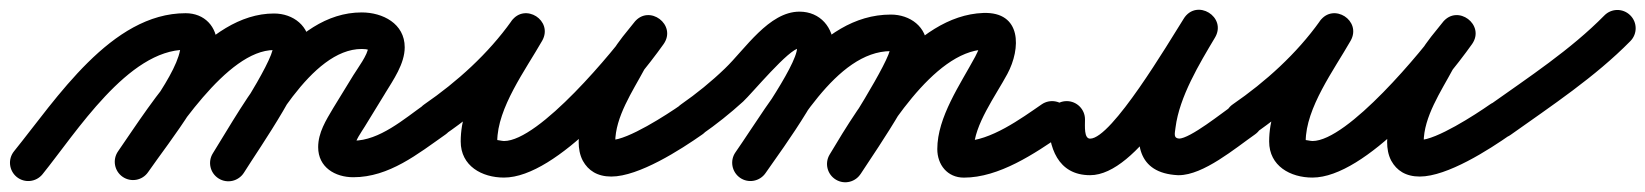

<svg xmlns="http://www.w3.org/2000/svg" viewBox="-52 -322 3376 394"><path d="M-17.6 41.2C-1.5 54.2 22.1 51.7 35.2 35.6C104.7 -50.4 210.7 -219.9 328.9 -219.9C330.8 -219.9 327.6 -220.4 326.9 -220.8C322.8 -222.8 318.5 -231.1 318.5 -229.1C318.5 -177.1 224.5 -60.9 190.2 -11.4C178.4 5.7 182.6 29 199.6 40.8C216.7 52.6 240 48.4 251.8 31.4C297.5 -34.6 393.5 -151.3 393.5 -229.1C393.5 -267.4 367.7 -294.9 328.9 -294.9C176.2 -294.9 64.1 -119.5 -23.2 -11.6C-36.2 4.5 -33.7 28.1 -17.6 41.2ZM199.6 40.8C216.7 52.6 240 48.4 251.8 31.4C303.8 -43.6 413.3 -219.3 510.3 -219.3C516.5 -219.3 508.5 -227 508.5 -226.5C508.5 -194.9 407.1 -42.8 385.1 -7.6C374.1 10 379.5 33.2 397.1 44.1C414.6 55.1 437.8 49.7 448.7 32.2C448.7 32.2 448.7 32.2 448.7 32.2C481.7 -20.6 583.5 -164.2 583.5 -226.5C583.5 -268.3 550 -294.3 510.3 -294.3C370.8 -294.3 261.3 -114 190.2 -11.4C178.4 5.7 182.6 29 199.6 40.8ZM396.7 44.3C414.3 55.3 437.4 50 448.4 32.4C497.7 -46.4 586 -221.5 690.2 -221.5C695.1 -221.5 701.2 -221.2 705.8 -219C706 -218.9 706.3 -218.7 706.2 -218.8C705.1 -219.8 704.3 -221.3 703.8 -222.8C703.6 -223.5 703.5 -225.7 703.5 -225C703.5 -210.5 681.1 -180.8 674 -169C674 -169 674 -169.1 674 -169.1C674 -169.1 674 -169.1 674 -169.1C660 -146.3 646 -123.5 632 -100.6C632 -100.6 632 -100.5 631.9 -100.4C631.8 -100.3 631.7 -100.1 631.7 -100.1C617 -75.2 600.9 -50 600.9 -20C600.9 21.3 635.6 41.7 673.1 41.7C746.4 41.7 805.6 -6.2 862.6 -46.3C879.5 -58.3 883.6 -81.7 871.7 -98.6C859.7 -115.5 836.3 -119.6 819.4 -107.7C819.4 -107.7 819.4 -107.7 819.4 -107.7C777.7 -78.3 726.7 -33.3 673.1 -33.3C661.3 -33.3 668.2 -36.2 673.5 -27.6C674.4 -26.1 675.1 -24.5 675.5 -22.9C675.8 -21.9 675.9 -19 675.9 -20C675.9 -32.9 690.1 -51.5 696.3 -61.9C696.3 -61.9 696.2 -61.8 696.1 -61.7C696 -61.5 696 -61.4 696 -61.4C710 -84.3 724 -107.1 738 -129.9C738 -129.9 738 -130 738 -130C738 -130 738 -130 738 -130C755 -157.9 778.5 -191 778.5 -225C778.5 -273.7 733.2 -296.5 690.2 -296.5C545.8 -296.5 451.9 -114.5 384.8 -7.4C373.8 10.2 379.1 33.3 396.7 44.3Z M809.1 -55.8C820.8 -38.7 844.2 -34.4 861.2 -46.1C935.8 -97.4 1005.9 -161.3 1058.6 -235.3C1072.3 -254.6 1062.4 -275 1046.1 -285.4C1029.8 -295.8 1007.2 -296.2 995.4 -275.6C954 -202.9 893.4 -117.3 893.4 -31.7C893.4 18.8 937.2 42.4 982.2 42.4C1091.6 42.4 1250.3 -147.8 1309.6 -231.3C1323.7 -251.1 1316.3 -271.9 1301.5 -283C1286.8 -294 1264.8 -295.4 1249.7 -276.4C1234.1 -256.8 1216.9 -237.3 1204.4 -215.6C1204.4 -215.6 1204.3 -215.4 1204.2 -215.1C1204.1 -214.9 1203.9 -214.7 1203.9 -214.7C1173.4 -157.6 1135.5 -97 1135.5 -30.3C1135.5 -17.4 1137.7 -4.5 1143.6 7.1C1143.6 7.1 1143.8 7.3 1143.9 7.6C1144.1 7.9 1144.2 8.2 1144.2 8.2C1155 27.7 1173.6 40.3 1202.4 40.3C1259 40.3 1344.9 -15 1389.5 -46.3C1406.5 -58.2 1410.6 -81.5 1398.7 -98.5C1386.8 -115.5 1363.5 -119.6 1346.5 -107.7C1316.1 -86.4 1236 -34.7 1202.4 -34.7C1196.2 -34.7 1216.6 -15.9 1209.8 -28.2C1209.8 -28.2 1209.9 -27.9 1210.1 -27.6C1210.2 -27.3 1210.4 -27.1 1210.4 -27.1C1210 -27.7 1210.5 -28.4 1210.5 -30.3C1210.5 -82.2 1246.1 -134.5 1270.1 -179.3C1270.1 -179.3 1270 -179.1 1269.8 -178.9C1269.7 -178.6 1269.6 -178.4 1269.6 -178.4C1280 -196.7 1295.2 -213.1 1308.3 -229.6C1323.5 -248.7 1315.6 -269.9 1300.3 -281.3C1285.1 -292.8 1262.5 -294.6 1248.4 -274.7C1207.8 -217.6 1054.5 -32.6 982.2 -32.6C978.2 -32.6 965.9 -35.6 966.9 -34.4C967.4 -33.7 968.4 -30.8 968.4 -31.7C968.4 -100.6 1026.7 -178.9 1060.6 -238.4C1072.3 -259.1 1063.4 -278.8 1048.2 -288.6C1032.9 -298.3 1011.2 -298.1 997.5 -278.7C949.9 -211.9 886.1 -154.2 818.8 -107.9C801.7 -96.2 797.4 -72.8 809.1 -55.8Z M1336.2 -55.6C1348.1 -38.6 1371.4 -34.4 1388.4 -46.2C1418 -66.8 1446.3 -89.3 1473 -113.6C1490.3 -129.4 1567.6 -223.1 1588.6 -223.1C1590.4 -223.1 1587.4 -223.8 1586.6 -224.3C1580 -228.8 1583.7 -224.8 1583.7 -224C1583.7 -187.3 1483 -46.4 1457.2 -9.4C1445.4 7.5 1449.6 30.9 1466.6 42.8C1483.5 54.6 1506.9 50.4 1518.8 33.4C1518.8 33.4 1518.8 33.4 1518.8 33.4C1557.2 -21.6 1658.7 -158.7 1658.7 -224C1658.7 -265.3 1631.4 -298.1 1588.6 -298.1C1525.8 -298.1 1476.8 -220.9 1435.7 -181.5C1407.7 -154.5 1377.5 -130 1345.6 -107.8C1328.6 -95.9 1324.4 -72.6 1336.2 -55.6ZM1518.8 33.4C1518.8 33.4 1518.8 33.4 1518.8 33.4C1577 -50.2 1663.3 -217.1 1776.1 -217.1C1777.7 -217.1 1781.9 -212.5 1777 -220.3C1776.4 -221.3 1775.9 -222.3 1775.6 -223.5C1775.5 -224 1775.3 -225.7 1775.3 -225.1C1775.3 -198.6 1675.4 -42.9 1651.6 -6.5C1640.3 10.9 1645.2 34.1 1662.5 45.4C1679.9 56.7 1703.1 51.8 1714.4 34.5C1714.4 34.5 1714.4 34.5 1714.4 34.5C1750.7 -21.1 1850.3 -163.5 1850.3 -225.1C1850.3 -267.1 1815.5 -292.1 1776.1 -292.1C1625.6 -292.1 1532.9 -118.1 1457.2 -9.4C1445.4 7.5 1449.6 30.9 1466.6 42.8C1483.5 54.6 1506.9 50.4 1518.8 33.4ZM1714.8 33.7C1714.8 33.7 1714.8 33.7 1714.8 33.7C1761.6 -44.6 1862.7 -216.6 1968.3 -220.4C1970.2 -220.5 1963 -229.2 1959.6 -233.3C1958 -235.3 1958.8 -228.3 1958.1 -225.9C1955.8 -218.9 1952.6 -212.2 1949.2 -205.7C1918.7 -149 1871.4 -81.6 1871.4 -16.1C1871.4 16.1 1892.1 42.5 1926 42.5C1998.3 42.5 2071.1 -6.8 2128.3 -46.1C2145.3 -57.8 2149.6 -81.2 2137.9 -98.3C2126.2 -115.3 2102.8 -119.6 2085.7 -107.9C2085.7 -107.9 2085.7 -107.9 2085.7 -107.9C2043.5 -78.8 1980.1 -32.5 1926 -32.5C1926.3 -32.5 1926.6 -32.5 1926.9 -32.5C1933.2 -32 1939.1 -28.2 1942.9 -23.2C1944.1 -21.6 1946.4 -15.8 1946.4 -16.1C1946.4 -65.2 1991.6 -126.2 2015.2 -170.3C2043.1 -222.2 2045.2 -298.2 1965.7 -295.4C1824.5 -290.3 1714.2 -111.7 1650.4 -4.7C1639.8 13.1 1645.6 36.1 1663.4 46.7C1681.2 57.4 1704.2 51.5 1714.8 33.7Z M2099.5 -77C2099.5 -77 2099.5 -77 2099.5 -77C2099.5 -19.9 2118.4 37.5 2185 37.5C2282 37.5 2390.9 -165.1 2440.7 -244C2453.9 -264.8 2444.2 -285.2 2428.1 -295.1C2412 -305 2389.4 -304.4 2376.8 -283.2C2338.5 -219 2197.3 29.1 2365.1 37.5C2365.1 37.5 2365.6 37.5 2366.1 37.5C2366.5 37.5 2367 37.5 2367 37.5C2417.5 37.5 2483.2 -18.1 2523.5 -46.3C2540.5 -58.2 2544.6 -81.5 2532.7 -98.5C2520.8 -115.5 2497.5 -119.6 2480.5 -107.7C2480.5 -107.7 2480.5 -107.7 2480.5 -107.7C2456.5 -90.9 2390.1 -37.5 2367 -37.5C2367 -37.5 2367.5 -37.5 2367.9 -37.5C2368.4 -37.5 2368.9 -37.5 2368.9 -37.5C2355.4 -38.1 2358.7 -47.1 2360.3 -60.5C2368.3 -123.5 2409.3 -191.3 2441.2 -244.8C2453.8 -266 2444.5 -286.2 2428.6 -296C2412.8 -305.7 2390.5 -304.9 2377.3 -284C2345.5 -233.6 2229.4 -37.5 2185 -37.5C2172.2 -37.5 2174.5 -62.9 2174.5 -77C2174.5 -97.7 2157.7 -114.5 2137 -114.5C2116.3 -114.5 2099.5 -97.7 2099.5 -77Z M2468.1 -55.8C2479.8 -38.7 2503.2 -34.4 2520.2 -46.1C2594.8 -97.4 2664.9 -161.3 2717.6 -235.3C2731.3 -254.6 2721.4 -275 2705.1 -285.4C2688.8 -295.8 2666.2 -296.2 2654.4 -275.6C2613 -202.9 2552.4 -117.3 2552.4 -31.7C2552.4 18.8 2596.2 42.4 2641.2 42.4C2750.6 42.4 2909.3 -147.8 2968.6 -231.3C2982.7 -251.1 2975.3 -271.9 2960.5 -283C2945.8 -294 2923.8 -295.4 2908.7 -276.4C2893.1 -256.8 2875.9 -237.3 2863.4 -215.6C2863.4 -215.6 2863.3 -215.4 2863.2 -215.1C2863.1 -214.9 2862.9 -214.7 2862.9 -214.7C2832.4 -157.6 2794.5 -97 2794.5 -30.3C2794.5 -17.4 2796.7 -4.5 2802.6 7.1C2802.6 7.1 2802.8 7.3 2802.9 7.6C2803.1 7.9 2803.2 8.2 2803.2 8.2C2814 27.7 2832.6 40.3 2861.4 40.3C2918 40.3 3003.9 -15 3048.5 -46.3C3065.5 -58.2 3069.6 -81.5 3057.7 -98.5C3045.8 -115.5 3022.5 -119.6 3005.5 -107.7C2975.1 -86.4 2895 -34.7 2861.4 -34.7C2855.2 -34.7 2875.6 -15.9 2868.8 -28.2C2868.8 -28.2 2868.9 -27.9 2869.1 -27.6C2869.2 -27.3 2869.4 -27.1 2869.4 -27.1C2869 -27.7 2869.5 -28.4 2869.5 -30.3C2869.5 -82.2 2905.1 -134.5 2929.1 -179.3C2929.1 -179.3 2929 -179.1 2928.8 -178.9C2928.7 -178.6 2928.6 -178.4 2928.6 -178.4C2939 -196.7 2954.2 -213.1 2967.3 -229.6C2982.5 -248.7 2974.6 -269.9 2959.3 -281.3C2944.1 -292.8 2921.5 -294.6 2907.4 -274.7C2866.8 -217.6 2713.5 -32.6 2641.2 -32.6C2637.2 -32.6 2624.9 -35.6 2625.9 -34.4C2626.4 -33.7 2627.4 -30.8 2627.4 -31.7C2627.4 -100.6 2685.7 -178.9 2719.6 -238.4C2731.3 -259.1 2722.4 -278.8 2707.2 -288.6C2691.9 -298.3 2670.2 -298.1 2656.5 -278.7C2608.9 -211.9 2545.1 -154.2 2477.8 -107.9C2460.7 -96.2 2456.4 -72.8 2468.1 -55.8Z M2995.4 -53.9C3007.4 -37.1 3030.8 -33.1 3047.7 -45.1C3131.7 -104.8 3221.3 -164.1 3293.7 -237.7C3308.3 -252.5 3308.1 -276.2 3293.3 -290.7C3278.5 -305.3 3254.8 -305.1 3240.3 -290.3C3240.3 -290.3 3240.3 -290.3 3240.3 -290.3C3171 -219.9 3084.6 -163.3 3004.3 -106.2C2987.4 -94.2 2983.4 -70.8 2995.4 -53.9Z"/></svg>

Font: FRB American Cursive Extrabold
Style: Bold Italic
Weight: 800
Italic angle: -25°
Version: Version 2.0;Modular Font Editor K font №1